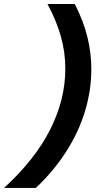

<svg xmlns="http://www.w3.org/2000/svg" viewBox="-100 -752 474 937"><path d="M-80.1 165Q71.8 25.9 145.3 -120.6Q218.8 -267.1 218.8 -416Q218.8 -498 196.8 -575.2Q174.8 -652.3 131.8 -732.4H265.1Q307.1 -649.9 326.4 -572Q345.7 -494.1 345.7 -414.6Q345.7 -311 314.9 -209.5Q284.2 -107.9 223.9 -13.4Q163.6 81.1 75.2 165Z"/></svg>

Font: Schibsted Grotesk
Style: Bold Italic
Weight: 700
Italic angle: -12°
Designer: Bakken & Baeck AS, Henrik Kongsvoll
Foundry: Schibsted ASA
Version: Version 1.100;gftools[0.9.25]